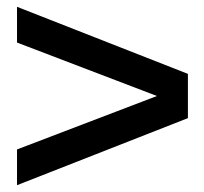

<svg xmlns="http://www.w3.org/2000/svg" viewBox="-20 -529 600 564"><path d="M30 -90 441 -247 30 -404V-509L532 -312V-182L30 15Z"/></svg>

Font: Hanken Grotesk
Style: Bold
Weight: 700
Designer: Alfredo Marco Pradil
Foundry: Hanken Design Co.
Version: Version 3.014